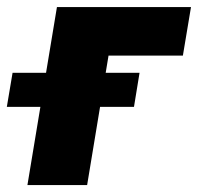

<svg xmlns="http://www.w3.org/2000/svg" viewBox="-76 -536 573 556"><path d="M477.1 -515.6 453.6 -375H238.3L176.3 0H3.4L88.9 -515.6ZM-56.2 -226.6 -39.6 -325.2H328.1L312 -226.6Z"/></svg>

Font: Inter Display Extra Bold
Style: Italic
Weight: 800
Italic angle: -9.39999°
Designer: Rasmus Andersson
Foundry: rsms
Version: Version 4.000;git-4fc901f